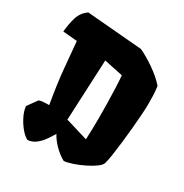

<svg xmlns="http://www.w3.org/2000/svg" viewBox="-175 -895 1002 1044"><g transform="rotate(30 325.5 -372.5)"><path d="M140.6 9.8Q120.1 0 97.9 -26.6Q75.7 -53.2 59.8 -85.7Q43.9 -118.2 41.5 -146L85 -206.5Q94.7 -210.4 107.4 -211.9Q120.1 -213.4 132.3 -213.4H148.4Q127 -335.9 118.7 -429Q110.4 -522 104 -590.8L14.6 -598.6Q18.1 -642.6 30.5 -686.5Q43 -730.5 80.6 -756.3L428.2 -727.1Q470.2 -707.5 520.8 -672.9Q571.3 -638.2 606.4 -598.6Q608.4 -584 609.6 -571Q610.8 -558.1 611.6 -539.1Q612.3 -520 612.3 -486.3Q612.3 -463.9 609.6 -423.3Q606.9 -382.8 602.5 -334.2Q598.1 -285.6 592.5 -237.5Q586.9 -189.5 581.1 -150.9Q575.2 -112.3 569.3 -92.8Q565.4 -79.1 542.7 -62.5Q520 -45.9 488.5 -30.3Q457 -14.6 424.6 -3.4Q392.1 7.8 368.7 10.3Q331.1 -10.3 301.5 -42Q272 -73.7 260.7 -97.7Q248 -76.2 231 -51.8Q213.9 -27.3 191.4 -9.8Q168.9 7.8 140.6 9.8ZM281.7 -192.4 414.1 -152.3Q415.5 -182.1 416.5 -218.5Q417.5 -254.9 417.5 -286.1Q417.5 -334 416.5 -383.3Q415.5 -432.6 413.8 -476.6Q412.1 -520.5 409.2 -551.3L291 -576.2L273.4 -193.8Z"/></g></svg>

Font: Fruktur
Style: Regular
Weight: 400
Designer: Viktoriya Grabowska, Eben Sorkin
Foundry: Viktoriya Grabowska
Version: Version 1.008; ttfautohint (v1.8.4.7-5d5b)